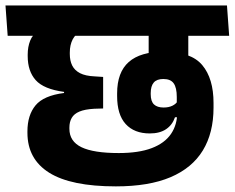

<svg xmlns="http://www.w3.org/2000/svg" viewBox="-53 -661 856 700"><path d="M450.5 -530.5H719.5L711 -641H442.5ZM633.5 -568H489.5V-467.5H633.5ZM774.5 -641H-33L-25 -530.5H782.5ZM489 -445.5H633.5V-570H489ZM369.5 18.5Q490 18.5 568.8 -15Q647.5 -48.5 686.5 -112.5Q725.5 -176.5 725.5 -268.5V-285.5Q725.5 -374.5 684.5 -423.5Q643.5 -472.5 544.5 -472.5Q459 -472.5 416.5 -435Q374 -397.5 374 -320.5V-311Q374 -243 405.2 -208.8Q436.5 -174.5 493 -174.5Q529.5 -174.5 552.5 -190Q575.5 -205.5 585 -233.5H596V-294Q589 -282 575.5 -275.5Q562 -269 543.5 -269Q520.5 -269 508.5 -280.2Q496.5 -291.5 496.5 -317.5V-321.5Q496.5 -347 507.5 -360Q518.5 -373 542.5 -373Q569 -373 580.2 -357.2Q591.5 -341.5 591.5 -307.5V-275L593.5 -264V-254Q593.5 -206.5 570.5 -172.8Q547.5 -139 500.2 -121Q453 -103 380 -103Q288.5 -103 244.2 -124.2Q200 -145.5 200 -191.5V-196Q200 -216.5 208.5 -231.2Q217 -246 236.5 -254.2Q256 -262.5 290.5 -264.5L323 -265.5V-380.5L292.5 -382.5Q258.5 -384 238.8 -394.2Q219 -404.5 210.2 -422.2Q201.5 -440 201.5 -464V-469.5Q201.5 -497 212 -517.5Q222.5 -538 246 -547.5H86.5Q66 -535.5 57 -512.8Q48 -490 48 -462V-456.5Q48 -401.5 77.2 -368.8Q106.5 -336 180.5 -326V-322Q106 -312.5 76.5 -276.8Q47 -241 47 -182V-177Q47 -81 126.5 -31.2Q206 18.5 369.5 18.5Z"/></svg>

Font: Anek Devanagari
Style: Bold
Weight: 700
Designer: Kailash Malviya (Devanagari) & Yesha Goshar (Latin)
Foundry: Ek Type
Version: Version 1.003